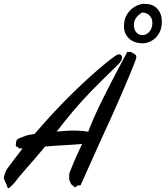

<svg xmlns="http://www.w3.org/2000/svg" viewBox="-91 -972 871 1010"><path d="M537.1 -686Q544.4 -685.1 547.6 -680.7Q550.8 -676.3 550.8 -669.9Q550.8 -661.6 545.9 -652.3Q541 -643.1 529.8 -631.8Q486.3 -589.8 452.4 -556.4Q418.5 -522.9 390.6 -494.4Q362.8 -465.8 339.8 -440.4Q316.9 -415 295.7 -389.9Q274.4 -364.7 252.9 -337.9Q231.4 -311 207 -279.8Q228 -281.7 252 -283.4Q275.9 -285.2 300.8 -285.2Q320.8 -285.2 339.1 -283.7Q357.4 -282.2 373 -278.8Q386.2 -314.9 406.2 -359.6Q426.3 -404.3 449 -450.2Q471.7 -496.1 494.4 -539.8Q517.1 -583.5 535.4 -617.9Q553.7 -652.3 565.4 -674.3Q577.1 -696.3 578.1 -698.2Q578.1 -699.2 581.1 -699.2Q582.5 -699.2 585 -698.7Q587.4 -698.2 589.8 -698.2Q590.8 -698.2 591.3 -698.7Q591.8 -699.2 592.8 -699.2H595.2Q598.1 -699.2 600.8 -697Q603.5 -694.8 606 -693.8Q614.3 -689.5 620.1 -685.3Q626 -681.2 626 -671.9Q626 -670.4 626 -668.5Q626 -666.5 625 -664.1Q624 -659.7 616 -639.2Q607.9 -618.7 595.2 -587.9Q582.5 -557.1 566.2 -518.6Q549.8 -480 532 -439.5Q514.2 -398.9 496.3 -359.1Q478.5 -319.3 462.9 -286.1Q452.6 -264.6 421.1 -194.1Q389.6 -123.5 335 -2Q333.5 2 331.1 2.9Q328.6 3.9 326.2 3.9Q323.7 3.9 321.5 3.4Q319.3 2.9 317.9 2.9Q315.4 2.9 314 5.9Q310.5 12.2 304.2 12.2Q298.3 12.2 296.9 8.8Q294.4 4.9 288.8 1.5Q283.2 -2 280.8 -8.8Q279.8 -11.7 278.3 -14.2Q276.9 -16.6 275.6 -19.8Q274.4 -22.9 273.7 -27.1Q272.9 -31.2 272.9 -38.1Q272.9 -46.9 273.2 -51.3Q273.4 -55.7 273.7 -58.3Q273.9 -61 274.4 -62.3Q274.9 -63.5 275.9 -65.9Q296.4 -117.7 312.7 -153.8Q329.1 -189.9 340.8 -214.8Q320.8 -212.9 295.7 -211.2Q270.5 -209.5 244.1 -208Q217.8 -206.5 192.1 -204.8Q166.5 -203.1 146 -201.2Q137.2 -190.4 123.3 -173.8Q109.4 -157.2 93.5 -138.9Q77.6 -120.6 61.5 -102.1Q45.4 -83.5 32.2 -68.1Q19 -52.7 10.3 -42.5Q1.5 -32.2 1 -30.8Q-3.4 -24.4 -10.5 -16.1Q-17.6 -7.8 -24.7 -0.2Q-31.7 7.3 -37.8 12.7Q-43.9 18.1 -46.9 18.1Q-50.8 18.1 -52.2 12Q-53.7 5.9 -56.2 0Q-60.1 -8.3 -63.7 -15.9Q-67.4 -23.4 -69.8 -30.8Q-69.8 -31.7 -70.3 -32.7Q-70.8 -33.7 -70.8 -35.2Q-70.8 -40 -68.8 -47.1Q-66.9 -54.2 -64.2 -61.5Q-61.5 -68.8 -58.6 -75Q-55.7 -81.1 -53.2 -84Q-32.7 -111.8 -12.9 -138.2Q6.8 -164.6 27.8 -190.9Q16.1 -190.9 11 -191.7Q5.9 -192.4 4.9 -194.8Q3.9 -198.2 1.7 -199.2Q-0.5 -200.2 -2.7 -200.4Q-4.9 -200.7 -6.3 -201.7Q-7.8 -202.6 -7.8 -206.1Q-7.8 -209 -7.6 -213.6Q-7.3 -218.3 -6.6 -223.1Q-5.9 -228 -4.6 -231.9Q-3.4 -235.8 -2 -236.8Q2.4 -241.7 14.2 -246.3Q25.9 -251 43.9 -257.8Q58.1 -262.7 90.8 -267.1Q143.6 -329.1 195.3 -384.3Q247.1 -439.5 294.4 -485.6Q341.8 -531.7 382.6 -568.4Q423.3 -605 454.3 -630.6Q485.4 -656.2 504.6 -670.2Q523.9 -684.1 527.8 -685.1Q530.3 -685.1 532.5 -685.5Q534.7 -686 537.1 -686ZM662.1 -952.1Q671.9 -952.1 677.2 -951.2Q682.6 -950.2 688 -950.2Q692.9 -950.2 704.8 -946.8Q716.8 -943.4 729 -933.3Q741.2 -923.3 750.7 -905Q760.3 -886.7 760.3 -856.9Q760.3 -831.1 752 -810.3Q743.7 -789.6 729.2 -774.9Q714.8 -760.3 696 -752.2Q677.2 -744.1 656.2 -744.1Q643.6 -744.1 627 -748.3Q610.4 -752.4 595.7 -762.9Q581.1 -773.4 571 -791.3Q561 -809.1 561 -835.9Q561.5 -866.7 573 -888.4Q584.5 -910.2 600.6 -924.1Q616.7 -938 633.8 -944.6Q650.9 -951.2 662.1 -952.1ZM613.3 -842.3Q613.3 -816.4 626 -801.8Q638.7 -787.1 658.2 -787.1Q667 -787.1 676.3 -791Q685.5 -794.9 693.1 -803Q700.7 -811 705.6 -823Q710.4 -835 710.4 -851.1Q710.4 -867.7 704.6 -877.9Q698.7 -888.2 691.7 -894Q684.6 -899.9 678.2 -902.1Q671.9 -904.3 671.4 -904.3Q666.5 -904.3 665.5 -904.5Q664.6 -904.8 662.1 -906.2Q661.1 -906.2 660.6 -906.7Q660.2 -907.2 659.2 -907.2Q651.9 -903.8 643.8 -897.7Q635.7 -891.6 628.9 -883.5Q622.1 -875.5 617.7 -865Q613.3 -854.5 613.3 -842.3Z"/></svg>

Font: Oregano
Style: Italic
Weight: 400
Italic angle: -12°
Designer: Astigmatic (AOETI)
Foundry: Astigmatic (AOETI)
Version: Version 1.000